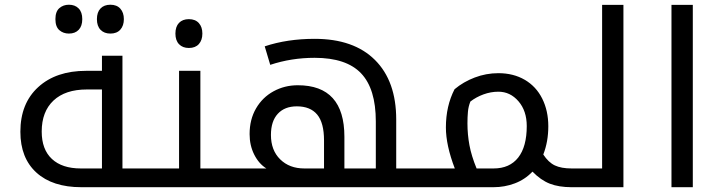

<svg xmlns="http://www.w3.org/2000/svg" viewBox="-20 -780 3007 800"><path d="M318.8 0Q198.7 0 131.8 -60.8Q64.9 -121.6 64.9 -231Q64.9 -349.1 139.2 -417Q213.4 -484.9 338.9 -484.9H404.8V-547.9H490.2V-78.1H604Q608.9 -78.1 608.9 -74.2V-4.9Q608.9 0 604 0ZM404.8 -78.1V-407.2H341.8Q252 -407.2 202.9 -361.1Q153.8 -314.9 153.8 -231.9Q153.8 -157.2 196.3 -117.7Q238.8 -78.1 316.9 -78.1ZM267.1 -640.1Q243.7 -640.1 227.3 -654.3Q210.9 -668.5 210.9 -700.2Q210.9 -731.9 227.3 -746.1Q243.7 -760.3 267.1 -760.3Q292.5 -760.3 307.6 -744.9Q322.8 -729.5 322.8 -700.2Q322.8 -671.4 307.9 -655.8Q293 -640.1 267.1 -640.1ZM439.9 -640.1Q414.1 -640.1 398.9 -655.8Q383.8 -671.4 383.8 -700.2Q383.8 -729 398.7 -744.6Q413.6 -760.3 439.9 -760.3Q466.8 -760.3 481.4 -743.9Q496.1 -727.5 496.1 -700.2Q496.1 -672.9 481.4 -656.5Q466.8 -640.1 439.9 -640.1Z M594.2 0Q589.4 0 589.4 -4.9V-74.2Q589.4 -78.1 594.2 -78.1H726.1V-484.9H814.9V-78.1H945.3Q950.2 -78.1 950.2 -74.2V-4.9Q950.2 0 945.3 0ZM767.1 -580.1Q741.2 -580.1 726.1 -595.7Q710.9 -611.3 710.9 -640.1Q710.9 -668.9 725.8 -684.6Q740.7 -700.2 767.1 -700.2Q793.9 -700.2 808.6 -683.8Q823.2 -667.5 823.2 -640.1Q823.2 -612.8 808.6 -596.4Q793.9 -580.1 767.1 -580.1Z M935.1 0Q930.2 0 930.2 -4.9V-74.2Q930.2 -78.1 935.1 -78.1H1089.8Q1058.1 -98.1 1039.1 -136.2Q1020 -174.3 1020 -221.2Q1020 -282.2 1046.9 -328.4Q1073.7 -374.5 1119.9 -399.7Q1166 -424.8 1220.7 -424.8Q1415 -424.8 1415 -210V-78.1H1545.9V-273.9Q1545.9 -410.2 1484.4 -474.6Q1422.9 -539.1 1291 -539.1Q1193.8 -539.1 1106 -509.8L1083 -586.9Q1176.8 -618.2 1291 -618.2Q1454.1 -618.2 1542.5 -530Q1630.9 -441.9 1630.9 -282.2V-78.1H1760.7Q1766.1 -78.1 1766.1 -74.2V-4.9Q1766.1 0 1760.7 0ZM1330.1 -78.1V-194.8Q1330.1 -268.6 1301.5 -302.7Q1272.9 -336.9 1216.8 -336.9Q1166 -336.9 1137.5 -305.9Q1108.9 -274.9 1108.9 -217.8Q1108.9 -153.8 1147.5 -116Q1186 -78.1 1248 -78.1Z M1751 0Q1746.1 0 1746.1 -4.9V-74.2Q1746.1 -78.1 1751 -78.1H1875Q1837.9 -174.8 1837.9 -249Q1837.9 -338.4 1874 -408.2Q1910.6 -439 1958 -457Q2005.4 -475.1 2056.6 -475.1Q2119.1 -475.1 2166.5 -447.5Q2213.9 -419.9 2239.3 -369.1Q2264.6 -318.4 2264.6 -253.9Q2264.6 -189.9 2243.7 -136.2Q2265.1 -103.5 2291.7 -90.8Q2318.4 -78.1 2361.8 -78.1H2366.7Q2372.1 -78.1 2372.1 -74.2V-4.9Q2372.1 0 2366.7 0H2361.8Q2308.6 0 2271 -14.6Q2233.4 -29.3 2198.7 -64.9Q2167 -31.7 2124.8 -15.9Q2082.5 0 2036.6 0ZM1927.7 -266.1Q1927.7 -219.7 1936 -175Q1944.3 -130.4 1965.8 -78.1H2036.6Q2103.5 -78.1 2139.2 -123.5Q2174.8 -168.9 2174.8 -254.9Q2174.8 -317.9 2140.4 -357.9Q2106 -397.9 2056.6 -397.9Q2024.9 -397.9 1994.4 -386.7Q1963.9 -375.5 1939.9 -356.9Q1931.6 -335.9 1929.7 -314.2Q1927.7 -292.5 1927.7 -266.1Z M2356.9 0Q2352.1 0 2352.1 -4.9V-74.2Q2352.1 -78.1 2356.9 -78.1H2488.8V-759.8H2577.6V0Z M2777.8 -759.8H2866.7V0H2777.8Z"/></svg>

Font: Noto Sans Kufi Arabic
Style: Regular
Weight: 400
Designer: Monotype Design team
Foundry: Monotype Imaging Inc.
Version: Version 1.02